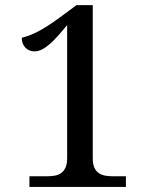

<svg xmlns="http://www.w3.org/2000/svg" viewBox="-20 -738 599 758"><path d="M477.1 -42V0H96.2V-42H163.1Q180.2 -42 195.3 -44.4Q210.4 -46.9 221.2 -54.7Q231.9 -62 238.5 -76.2Q245.1 -90.3 245.1 -113.8V-639.2Q226.1 -615.7 209 -596.7Q191.9 -577.6 176.3 -564Q160.6 -550.3 145.8 -542.7Q130.9 -535.2 116.2 -535.2Q94.2 -535.2 80.1 -550Q65.9 -564.9 65.9 -588.9Q81.1 -592.8 96.4 -598.4Q111.8 -604 129.4 -613.3Q146.5 -622.1 166.7 -635Q187 -647.9 211.9 -666L282.2 -717.8H346.2V-113.8Q346.2 -90.3 352.5 -76.2Q358.9 -62 370.1 -54.7Q381.3 -46.9 396.2 -44.4Q411.1 -42 428.2 -42Z"/></svg>

Font: Sitara
Style: Italic
Weight: 400
Italic angle: -11°
Designer: Neelakash Kshetrimayum
Foundry: Neelakash Kshetrimayum
Version: Version 1.000;PS Version 1.000;PS 1.0;hotconv 1.;hotconv 1.0